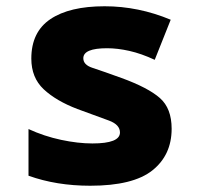

<svg xmlns="http://www.w3.org/2000/svg" viewBox="-20 -583 640 613"><path d="M528 -172Q528 -237 490.5 -270Q453 -303 368 -334Q304 -357 275 -366.5Q246 -376 246 -397Q246 -429 322 -429Q355 -429 393 -420.5Q431 -412 474 -392L525 -520Q422 -563 314 -563Q202 -563 141 -522Q80 -481 80 -396Q80 -335 119.5 -298Q159 -261 227 -235Q293 -211 328 -198Q363 -185 363 -160Q363 -125 275 -125Q229 -125 175 -136.5Q121 -148 71 -171V-22Q160 10 268 10Q405 10 466.5 -39Q528 -88 528 -172Z"/></svg>

Font: Noto Sans Mono UI ExtraBold
Style: Regular
Weight: 800
Designer: Monotype Design team
Foundry: Monotype Imaging Inc.
Version: 1.000